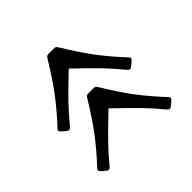

<svg xmlns="http://www.w3.org/2000/svg" viewBox="-85 -639 735 735"><g transform="rotate(45 282.5 -272.0)"><path d="M40 -262.2V-282.2Q40 -290.5 41.3 -293.9Q42.5 -297.4 47.9 -300.8Q124.5 -347.7 170.7 -382.8Q216.8 -418 266.6 -464.4Q271.5 -469.2 274.9 -469.2Q279.3 -469.2 291 -455.6Q302.7 -441.9 302.7 -437.5Q302.7 -432.1 293.5 -424.3Q255.4 -393.1 222.7 -361.6Q189.9 -330.1 134.8 -272Q189.9 -213.9 222.7 -182.4Q255.4 -150.9 293.5 -119.6Q302.7 -111.8 302.7 -106.4Q302.7 -102.1 291 -88.6Q279.3 -75.2 274.9 -75.2Q271 -75.2 266.6 -79.6Q216.8 -126 170.7 -161.1Q124.5 -196.3 47.9 -243.2Q42.5 -246.6 41.3 -250.2Q40 -253.9 40 -262.2ZM254.9 -262.2V-282.2Q254.9 -290 256.3 -293.7Q257.8 -297.4 263.2 -300.8Q339.4 -347.2 385.3 -382.3Q431.2 -417.5 481.4 -464.4Q486.3 -469.2 490.2 -469.2Q494.6 -469.2 506.1 -455.6Q517.6 -441.9 517.6 -437.5Q517.6 -432.1 508.3 -424.3Q470.7 -393.6 439 -362.5Q407.2 -331.5 350.1 -272Q407.2 -212.4 439 -181.4Q470.7 -150.4 508.3 -119.6Q517.6 -111.8 517.6 -106.4Q517.6 -102.1 506.1 -88.6Q494.6 -75.2 490.2 -75.2Q485.8 -75.2 481.4 -79.6Q431.2 -126.5 385.3 -161.6Q339.4 -196.8 263.2 -243.2Q257.8 -246.6 256.3 -250.2Q254.9 -253.9 254.9 -262.2Z"/></g></svg>

Font: Cooper*
Style: Regular
Weight: 400
Designer: Owen Earl
Foundry: indestructible type*
Version: Version 0.001